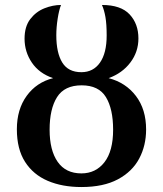

<svg xmlns="http://www.w3.org/2000/svg" viewBox="-20 -744 657 774"><path d="M308 10Q231 10 172.5 -15Q114 -40 81 -91.5Q48 -143 48 -223Q48 -303 87.5 -357.5Q127 -412 194 -429Q138 -448 108.5 -491.5Q79 -535 79 -588Q79 -637 102 -667Q125 -697 159 -710.5Q193 -724 226 -724Q218 -704 212.5 -669Q207 -634 207 -602Q207 -531 231 -492Q255 -453 308 -453Q356 -453 383 -491.5Q410 -530 410 -601Q410 -647 405 -675.5Q400 -704 391 -724Q467 -724 502.5 -686Q538 -648 538 -589Q538 -535 505.5 -492Q473 -449 418 -429Q487 -411 528 -357Q569 -303 569 -222Q569 -157 541 -104.5Q513 -52 455 -21Q397 10 308 10ZM308 -45Q366 -45 401 -90Q436 -135 436 -221Q436 -305 407 -352.5Q378 -400 309 -400Q240 -400 210 -352.5Q180 -305 180 -221Q180 -138 212.5 -91.5Q245 -45 308 -45Z"/></svg>

Font: Noto Serif Condensed SemiBold
Style: Regular
Weight: 600
Width: 3
Designer: Monotype Design Team
Foundry: Monotype Imaging Inc.
Version: Version 2.013